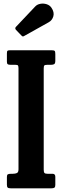

<svg xmlns="http://www.w3.org/2000/svg" viewBox="-20 -1023 338 1043"><path d="M217.5 -650.5V-101Q217.5 -87.5 221.8 -83.2Q226 -79 238.5 -79H265.5Q280.5 -79 280.5 -62.5V-18.5Q280.5 -7.5 275.8 -3.8Q271 0 259 0H39Q26 0 21.8 -4Q17.5 -8 17.5 -19.5V-62Q17.5 -72.5 22.2 -75.8Q27 -79 41.5 -79H49.5Q63 -79 71.8 -83Q80.5 -87 80.5 -103.5V-651Q80.5 -662.5 78 -666.8Q75.5 -671 63 -671H37Q25.5 -671 21.5 -674.5Q17.5 -678 17.5 -688.5V-732.5Q17.5 -744.5 20.8 -747.2Q24 -750 35.5 -750H259.5Q273 -750 276.8 -746.5Q280.5 -743 280.5 -729.5V-694Q280.5 -679 275 -675Q269.5 -671 257.5 -671H238Q224.5 -671 221 -667.5Q217.5 -664 217.5 -650.5ZM96 -830.5 67 -860.5Q59 -869.5 67 -877.5L171 -987.5Q181.5 -999 198.8 -1002.2Q216 -1005.5 233 -1000.2Q250 -995 259.5 -981Q276 -956.5 269.8 -934.5Q263.5 -912.5 244.5 -902L114 -829Q108 -825 104.5 -825Q101 -825 96 -830.5Z"/></svg>

Font: Besley* Condensed Semi
Style: Regular
Weight: 600
Width: 3
Designer: Owen Earl
Foundry: indestructible type*
Version: Version 3.000; ttfautohint (v1.8.3)